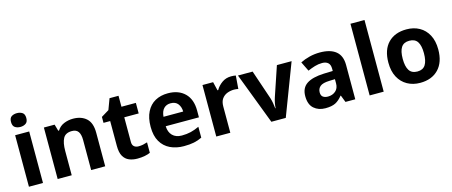

<svg xmlns="http://www.w3.org/2000/svg" viewBox="-47 -1358 4629 1966"><g transform="rotate(-15 2267.5 -375.0)"><path d="M152.8 -759.8Q185.5 -759.8 209.7 -744.4Q233.9 -729 233.9 -687Q233.9 -646 209.7 -629.9Q185.5 -613.8 152.8 -613.8Q118.7 -613.8 95.2 -629.9Q71.8 -646 71.8 -687Q71.8 -729 95.2 -744.4Q118.7 -759.8 152.8 -759.8ZM77.6 0V-545.9H226.6V0Z M692.4 -556.2Q780.3 -556.2 833.3 -508.5Q886.2 -460.9 886.2 -356V0H737.3V-318.8Q737.3 -377.9 716.3 -407.5Q695.3 -437 649.4 -437Q581.5 -437 556.4 -390.6Q531.2 -344.2 531.2 -256.8V0H382.3V-545.9H496.1L516.1 -476.1H524.4Q550.3 -518.1 595.7 -537.1Q641.1 -556.2 692.4 -556.2Z M1269.5 -108.9Q1294.4 -108.9 1317.4 -113.5Q1340.3 -118.2 1363.3 -126V-15.1Q1339.4 -3.9 1304 2.9Q1268.6 9.8 1226.6 9.8Q1177.2 9.8 1139.2 -6.3Q1100.6 -22 1077.9 -61Q1055.2 -100.1 1055.2 -170.9V-434.1H984.4V-497.1L1066.4 -546.9L1109.4 -662.1H1204.6V-545.9H1357.4V-434.1H1204.6V-170.9Q1204.6 -140.1 1222.4 -124.5Q1240.2 -108.9 1269.5 -108.9Z M1697.8 -556.2Q1811 -556.2 1877 -491.5Q1942.9 -426.8 1942.9 -308.1V-235.8H1590.8Q1592.8 -172.9 1628.4 -137Q1664.1 -101.1 1727.1 -101.1Q1778.8 -101.1 1822.3 -111.6Q1865.7 -122.1 1912.1 -144V-28.8Q1871.1 -8.8 1826.9 0.5Q1782.7 9.8 1719.7 9.8Q1638.7 9.8 1575.2 -20.5Q1511.7 -50.8 1475.8 -112.3Q1439.9 -173.8 1439.9 -269Q1439.9 -364.3 1472.7 -428.2Q1504.9 -492.2 1563 -524.2Q1621.1 -556.2 1697.8 -556.2ZM1698.7 -450.2Q1654.8 -450.2 1627 -422.1Q1599.1 -394 1593.8 -335H1802.7Q1801.8 -383.8 1776.4 -417Q1751 -450.2 1698.7 -450.2Z M2368.7 -556.2Q2379.4 -556.2 2394.5 -555.2Q2409.7 -554.2 2418.5 -551.8L2407.7 -412.1Q2399.4 -414.1 2386.5 -415.5Q2373.5 -417 2363.3 -417Q2325.7 -417 2290.5 -403.8Q2255.4 -390.1 2233.9 -360.1Q2212.4 -330.1 2212.4 -277.8V0H2063.5V-545.9H2176.3L2198.2 -454.1H2205.6Q2229.5 -496.1 2271.5 -526.1Q2313.5 -556.2 2368.7 -556.2Z M3008.3 -545.9 2800.3 0H2647.5L2439.5 -545.9H2595.2L2700.7 -234.9Q2709.5 -207 2714.4 -177Q2719.2 -147 2721.7 -123H2725.6Q2728.5 -177.2 2747.6 -234.9L2852.5 -545.9Z M3310.1 -557.1Q3420.4 -557.1 3478.8 -509.5Q3537.1 -461.9 3537.1 -363.8V0H3433.1L3404.3 -74.2H3400.4Q3365.2 -29.8 3326.2 -10Q3287.1 9.8 3219.2 9.8Q3146.5 9.8 3098.4 -32.2Q3050.3 -74.2 3050.3 -163.1Q3050.3 -250 3111.3 -291Q3172.4 -332 3294.4 -336.9L3389.2 -339.8V-363.8Q3389.2 -407.2 3366.7 -427Q3344.2 -446.8 3304.2 -446.8Q3264.2 -446.8 3226.3 -435.3Q3188.5 -423.8 3150.4 -407.2L3101.1 -507.8Q3144.5 -529.8 3198.5 -543.5Q3252.4 -557.1 3310.1 -557.1ZM3389.2 -208V-252.9L3331.1 -251Q3259.3 -249 3231.2 -225.1Q3203.1 -201.2 3203.1 -162.1Q3203.1 -127.9 3223.1 -113.5Q3243.2 -99.1 3275.4 -99.1Q3323.2 -99.1 3356.2 -127.4Q3389.2 -155.8 3389.2 -208Z M3689.5 -759.8H3838.4V0H3689.5Z M4490.2 -273.9Q4490.2 -138.2 4418.9 -64.2Q4347.7 9.8 4224.6 9.8Q4148.4 9.8 4088.9 -23.4Q4029.3 -56.6 3995.4 -119.9Q3961.4 -183.1 3961.4 -273.9Q3961.4 -410.2 4032.5 -483.2Q4103.5 -556.2 4227.5 -556.2Q4304.2 -556.2 4363.3 -523.4Q4422.4 -490.7 4456.3 -427.2Q4490.2 -363.8 4490.2 -273.9ZM4113.3 -273.9Q4113.3 -192.9 4139.9 -151.4Q4166.5 -109.9 4226.6 -109.9Q4285.6 -109.9 4312 -151.4Q4338.4 -192.9 4338.4 -273.9Q4338.4 -355 4312 -395.5Q4285.6 -436 4225.6 -436Q4166.5 -436 4139.9 -395.5Q4113.3 -355 4113.3 -273.9Z"/></g></svg>

Font: Nokora
Style: Bold
Weight: 700
Designer: Danh Hong
Version: Version 8.000; ttfautohint (v1.8.3)